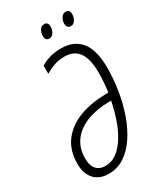

<svg xmlns="http://www.w3.org/2000/svg" viewBox="-221 -971 905 1064"><g transform="rotate(-30 231.5 -439.0)"><path d="M148 10Q88 10 55.5 -26Q23 -62 23 -124Q23 -210 66 -267Q109 -324 184.5 -352.5Q260 -381 358 -381H369Q378 -442 378 -504Q378 -592 348 -634Q318 -676 258 -676Q220 -676 190 -665Q160 -654 133 -638V-690Q160 -707 193.5 -716Q227 -725 264 -725Q345 -725 389 -671.5Q433 -618 433 -504Q433 -431 421 -357.5Q409 -284 385.5 -218Q362 -152 327.5 -100.5Q293 -49 248 -19.5Q203 10 148 10ZM153 -37Q194 -37 227.5 -62.5Q261 -88 287 -130.5Q313 -173 331 -226Q349 -279 360 -335H349Q271 -335 209 -312Q147 -289 111 -243Q75 -197 75 -129Q75 -84 95.5 -60.5Q116 -37 153 -37ZM375 -804Q348 -804 348 -834Q348 -853 358.5 -870.5Q369 -888 388 -888Q413 -888 413 -859Q413 -838 402.5 -821Q392 -804 375 -804ZM237 -804Q211 -804 211 -834Q211 -853 221 -870.5Q231 -888 250 -888Q275 -888 275 -859Q275 -838 264.5 -821Q254 -804 237 -804Z"/></g></svg>

Font: Noto Sans ExtraCondensed Light
Style: Italic
Weight: 300
Width: 2
Italic angle: -12°
Designer: Monotype Design Team
Foundry: Monotype Imaging Inc.
Version: Version 2.013; ttfautohint (v1.8.4.7-5d5b)